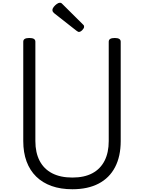

<svg xmlns="http://www.w3.org/2000/svg" viewBox="-20 -1356 1047 1395"><path d="M506 19Q421 19 355 -4.5Q289 -28 243 -73Q197 -118 173 -183Q149 -248 149 -331V-1053Q149 -1067 160 -1073.5Q171 -1080 193 -1080Q215 -1080 226 -1073.5Q237 -1067 237 -1053V-331Q237 -247 268 -187.5Q299 -128 359 -97Q419 -66 506 -66Q592 -66 650.5 -97Q709 -128 739.5 -187.5Q770 -247 770 -331V-1053Q770 -1067 781 -1073.5Q792 -1080 814 -1080Q857 -1080 857 -1053V-331Q857 -220 816 -141.5Q775 -63 696.5 -22Q618 19 506 19ZM553 -1124Q549 -1124 544.5 -1127Q540 -1130 534 -1134L376 -1258Q367 -1266 364 -1271Q361 -1276 361 -1283Q361 -1294 370.5 -1306Q380 -1318 392.5 -1327Q405 -1336 415 -1336Q422 -1336 426.5 -1333Q431 -1330 435 -1325L582 -1179Q589 -1173 590 -1169Q591 -1165 591 -1161Q591 -1151 578 -1137.5Q565 -1124 553 -1124Z"/></svg>

Font: Playwrite AR
Style: Regular
Weight: 400
Designer: Veronika Burian, José Scaglione
Foundry: TypeTogether
Version: Version 1.002